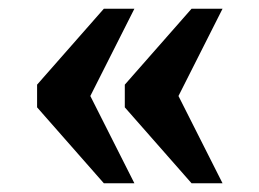

<svg xmlns="http://www.w3.org/2000/svg" viewBox="-20 -490 594 440"><path d="M419 -70 266 -244V-296L419 -470H490L389 -270L490 -70ZM218 -70 65 -244V-296L218 -470H288L187 -270L288 -70Z"/></svg>

Font: Noto Serif Ethiopic
Style: Bold
Weight: 700
Designer: Monotype Design Team
Foundry: Monotype Imaging Inc.
Version: Version 2.102; ttfautohint (v1.8.4.7-5d5b)